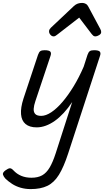

<svg xmlns="http://www.w3.org/2000/svg" viewBox="-91 -860 726 1319"><path d="M161 15Q112 15 84.5 -8Q57 -31 53.5 -75.5Q50 -120 70 -182L170 -483Q177 -503 186.5 -509Q196 -515 215 -515Q246 -515 254.5 -505.5Q263 -496 256 -476L152 -165Q142 -136 140.5 -113Q139 -90 151 -77Q163 -64 192 -64Q224 -64 261.5 -89Q299 -114 338 -159.5Q377 -205 414.5 -266.5Q452 -328 484 -402L510 -483Q517 -503 526.5 -509Q536 -515 555 -515Q586 -515 594.5 -505.5Q603 -496 596 -476L377 195Q347 287 314 340.5Q281 394 235 416.5Q189 439 120 439Q83 439 50.5 429.5Q18 420 -7.5 403.5Q-33 387 -53 368Q-66 354 -70.5 340Q-75 326 -53 310Q-35 297 -24 296Q-13 295 1 310Q24 335 55 348Q86 361 125 361Q169 361 198.5 344.5Q228 328 250 291Q272 254 292 192L405 -159Q377 -117 347 -84.5Q317 -52 286 -30Q255 -8 223.5 3.5Q192 15 161 15ZM278 -610Q265 -610 255.5 -621Q246 -632 246 -644Q246 -653 250 -659Q254 -665 258 -669L416 -818Q430 -831 444 -835.5Q458 -840 474 -840Q487 -840 498.5 -833.5Q510 -827 516 -814L598 -661Q602 -654 603 -649Q604 -644 604 -639Q604 -627 589.5 -618.5Q575 -610 565 -610Q555 -610 549.5 -615Q544 -620 539 -626L453 -739L306 -625Q300 -621 293 -615.5Q286 -610 278 -610Z"/></svg>

Font: Playwrite DE LA
Style: Regular
Weight: 400
Designer: Veronika Burian, José Scaglione
Foundry: TypeTogether
Version: Version 1.002